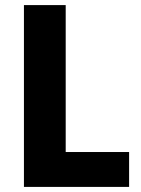

<svg xmlns="http://www.w3.org/2000/svg" viewBox="-20 -734 553 754"><path d="M74 0V-714H238V-137H487V0Z"/></svg>

Font: Noto Sans Hebrew SemiCondensed ExtraBold
Style: Regular
Weight: 800
Width: 4
Designer: Monotype Design Team
Foundry: Monotype Imaging Inc.
Version: Version 2.004; ttfautohint (v1.8.4.7-5d5b)